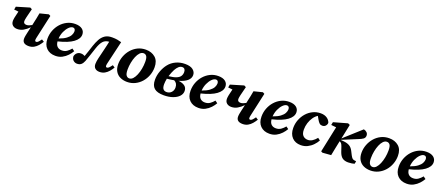

<svg xmlns="http://www.w3.org/2000/svg" viewBox="78 -1613 6245 2733"><g transform="rotate(20 3200.5 -247.0)"><path d="M405 15Q309 15 309 -63Q309 -85 314 -109.5Q319 -134 324 -157L345 -249Q305 -208 262 -183Q219 -158 169 -158Q127 -158 100 -181Q73 -204 73 -248Q73 -269 80 -304Q87 -339 102 -397L35 -404L43 -450L241 -509L270 -494Q246 -403 236.5 -360Q227 -317 227 -299Q227 -258 275 -258Q291 -258 310.5 -265Q330 -272 353 -285L361 -323Q370 -361 377.5 -398.5Q385 -436 392 -476L523 -509L550 -494L475 -155Q471 -139 468.5 -125Q466 -111 466 -102Q466 -79 486 -79Q500 -79 515 -93.5Q530 -108 553 -140L589 -117Q569 -84 543 -53.5Q517 -23 483 -4Q449 15 405 15Z M910 -451Q881 -451 850 -420.5Q819 -390 796.5 -340.5Q774 -291 770 -233Q838 -257 877 -286Q916 -315 932 -346Q948 -377 948 -404Q948 -427 937.5 -439Q927 -451 910 -451ZM809 15Q723 15 672.5 -36Q622 -87 622 -178Q622 -244 645 -303.5Q668 -363 709 -409Q750 -455 805 -482Q860 -509 925 -509Q994 -509 1031.5 -479.5Q1069 -450 1069 -400Q1069 -335 995.5 -280.5Q922 -226 770 -189Q775 -137 801.5 -113Q828 -89 870 -89Q914 -89 946 -111.5Q978 -134 1004 -166L1041 -139Q1021 -103 988 -67.5Q955 -32 910.5 -8.5Q866 15 809 15Z M1138 15Q1106 15 1081.5 -6.5Q1057 -28 1055 -69Q1063 -102 1086 -122Q1109 -142 1142 -142Q1161 -142 1175 -138Q1189 -134 1204 -126Q1218 -164 1232 -207Q1246 -250 1262 -299Q1281 -356 1306.5 -403.5Q1332 -451 1373.5 -480Q1415 -509 1482 -509Q1529 -509 1562.5 -503Q1596 -497 1625 -488L1547 -155Q1538 -121 1538 -102Q1538 -79 1558 -79Q1572 -79 1587.5 -94Q1603 -109 1626 -140L1661 -117Q1642 -84 1616 -53.5Q1590 -23 1556 -4Q1522 15 1478 15Q1435 15 1410.5 -7.5Q1386 -30 1386 -72Q1386 -95 1390 -118Q1394 -141 1399 -163L1437 -320Q1444 -349 1450.5 -378Q1457 -407 1463 -436Q1405 -433 1372 -396Q1339 -359 1314 -285Q1292 -218 1274.5 -165.5Q1257 -113 1239 -64Q1223 -24 1199.5 -4.5Q1176 15 1138 15Z M1895 15Q1837 15 1791 -6.5Q1745 -28 1718.5 -72Q1692 -116 1692 -181Q1692 -244 1714.5 -303Q1737 -362 1777.5 -408.5Q1818 -455 1873 -482Q1928 -509 1994 -509Q2082 -509 2138.5 -460Q2195 -411 2195 -313Q2195 -250 2173 -191Q2151 -132 2110.5 -85.5Q2070 -39 2015 -12Q1960 15 1895 15ZM1908 -43Q1938 -43 1962.5 -69.5Q1987 -96 2005 -139.5Q2023 -183 2033 -235.5Q2043 -288 2043 -341Q2043 -403 2026 -426.5Q2009 -450 1980 -450Q1950 -450 1925 -424Q1900 -398 1882 -354.5Q1864 -311 1854 -259Q1844 -207 1844 -155Q1844 -92 1862 -67.5Q1880 -43 1908 -43Z M2468 -373Q2457 -352 2445.5 -324Q2434 -296 2424 -264Q2498 -272 2539.5 -289.5Q2581 -307 2597.5 -333.5Q2614 -360 2614 -394Q2614 -422 2601.5 -437.5Q2589 -453 2565 -453Q2537 -453 2513 -432Q2489 -411 2468 -373ZM2451 15Q2352 15 2306 -25Q2260 -65 2260 -153Q2260 -221 2285 -286.5Q2310 -352 2347 -398Q2388 -450 2451 -479.5Q2514 -509 2589 -509Q2669 -509 2709 -477Q2749 -445 2749 -397Q2749 -348 2706 -311Q2663 -274 2581 -251Q2644 -244 2678 -217.5Q2712 -191 2712 -143Q2712 -98 2679 -62.5Q2646 -27 2587 -6Q2528 15 2451 15ZM2404 -137Q2404 -84 2422.5 -63Q2441 -42 2473 -42Q2517 -42 2545 -71.5Q2573 -101 2573 -144Q2573 -211 2520 -237Q2496 -232 2469.5 -228.5Q2443 -225 2414 -222Q2410 -201 2407 -179.5Q2404 -158 2404 -137Z M3077 -451Q3048 -451 3017 -420.5Q2986 -390 2963.5 -340.5Q2941 -291 2937 -233Q3005 -257 3044 -286Q3083 -315 3099 -346Q3115 -377 3115 -404Q3115 -427 3104.5 -439Q3094 -451 3077 -451ZM2976 15Q2890 15 2839.5 -36Q2789 -87 2789 -178Q2789 -244 2812 -303.5Q2835 -363 2876 -409Q2917 -455 2972 -482Q3027 -509 3092 -509Q3161 -509 3198.5 -479.5Q3236 -450 3236 -400Q3236 -335 3162.5 -280.5Q3089 -226 2937 -189Q2942 -137 2968.5 -113Q2995 -89 3037 -89Q3081 -89 3113 -111.5Q3145 -134 3171 -166L3208 -139Q3188 -103 3155 -67.5Q3122 -32 3077.5 -8.5Q3033 15 2976 15Z M3647 15Q3551 15 3551 -63Q3551 -85 3556 -109.5Q3561 -134 3566 -157L3587 -249Q3547 -208 3504 -183Q3461 -158 3411 -158Q3369 -158 3342 -181Q3315 -204 3315 -248Q3315 -269 3322 -304Q3329 -339 3344 -397L3277 -404L3285 -450L3483 -509L3512 -494Q3488 -403 3478.5 -360Q3469 -317 3469 -299Q3469 -258 3517 -258Q3533 -258 3552.5 -265Q3572 -272 3595 -285L3603 -323Q3612 -361 3619.5 -398.5Q3627 -436 3634 -476L3765 -509L3792 -494L3717 -155Q3713 -139 3710.5 -125Q3708 -111 3708 -102Q3708 -79 3728 -79Q3742 -79 3757 -93.5Q3772 -108 3795 -140L3831 -117Q3811 -84 3785 -53.5Q3759 -23 3725 -4Q3691 15 3647 15Z M4152 -451Q4123 -451 4092 -420.5Q4061 -390 4038.5 -340.5Q4016 -291 4012 -233Q4080 -257 4119 -286Q4158 -315 4174 -346Q4190 -377 4190 -404Q4190 -427 4179.5 -439Q4169 -451 4152 -451ZM4051 15Q3965 15 3914.5 -36Q3864 -87 3864 -178Q3864 -244 3887 -303.5Q3910 -363 3951 -409Q3992 -455 4047 -482Q4102 -509 4167 -509Q4236 -509 4273.5 -479.5Q4311 -450 4311 -400Q4311 -335 4237.5 -280.5Q4164 -226 4012 -189Q4017 -137 4043.5 -113Q4070 -89 4112 -89Q4156 -89 4188 -111.5Q4220 -134 4246 -166L4283 -139Q4263 -103 4230 -67.5Q4197 -32 4152.5 -8.5Q4108 15 4051 15Z M4526 15Q4443 15 4393.5 -37Q4344 -89 4344 -180Q4344 -246 4367 -305Q4390 -364 4430.5 -410Q4471 -456 4525.5 -482.5Q4580 -509 4643 -509Q4699 -509 4737.5 -484Q4776 -459 4789 -417Q4787 -389 4768.5 -369.5Q4750 -350 4719 -350Q4694 -350 4677 -365.5Q4660 -381 4644 -409L4615 -460Q4580 -439 4552.5 -399.5Q4525 -360 4509.5 -311Q4494 -262 4494 -211Q4494 -147 4522.5 -118.5Q4551 -90 4597 -90Q4632 -90 4664.5 -111Q4697 -132 4726 -168L4762 -141Q4742 -103 4707.5 -67Q4673 -31 4627.5 -8Q4582 15 4526 15Z M4856 10 4832 -2 4915 -396 4838 -404 4847 -449 5056 -508 5086 -494 5060 -368 5040 -272 5075 -305 5296 -504Q5324 -499 5343.5 -480Q5363 -461 5363 -432Q5363 -400 5338 -381.5Q5313 -363 5262 -344L5035 -250L5083 -246Q5138 -241 5173 -220.5Q5208 -200 5230 -157L5260 -98Q5275 -70 5287 -58Q5299 -46 5319 -43L5347 -40L5341 0Q5322 7 5296.5 11Q5271 15 5244 15Q5192 15 5158.5 -8Q5125 -31 5104 -90L5078 -167Q5067 -197 5057 -208.5Q5047 -220 5030 -227L5029 -222Q5017 -167 5006 -111.5Q4995 -56 4984 0Z M5581 15Q5523 15 5477 -6.5Q5431 -28 5404.5 -72Q5378 -116 5378 -181Q5378 -244 5400.5 -303Q5423 -362 5463.5 -408.5Q5504 -455 5559 -482Q5614 -509 5680 -509Q5768 -509 5824.5 -460Q5881 -411 5881 -313Q5881 -250 5859 -191Q5837 -132 5796.5 -85.5Q5756 -39 5701 -12Q5646 15 5581 15ZM5594 -43Q5624 -43 5648.5 -69.5Q5673 -96 5691 -139.5Q5709 -183 5719 -235.5Q5729 -288 5729 -341Q5729 -403 5712 -426.5Q5695 -450 5666 -450Q5636 -450 5611 -424Q5586 -398 5568 -354.5Q5550 -311 5540 -259Q5530 -207 5530 -155Q5530 -92 5548 -67.5Q5566 -43 5594 -43Z M6231 -451Q6202 -451 6171 -420.5Q6140 -390 6117.5 -340.5Q6095 -291 6091 -233Q6159 -257 6198 -286Q6237 -315 6253 -346Q6269 -377 6269 -404Q6269 -427 6258.5 -439Q6248 -451 6231 -451ZM6130 15Q6044 15 5993.5 -36Q5943 -87 5943 -178Q5943 -244 5966 -303.5Q5989 -363 6030 -409Q6071 -455 6126 -482Q6181 -509 6246 -509Q6315 -509 6352.5 -479.5Q6390 -450 6390 -400Q6390 -335 6316.5 -280.5Q6243 -226 6091 -189Q6096 -137 6122.5 -113Q6149 -89 6191 -89Q6235 -89 6267 -111.5Q6299 -134 6325 -166L6362 -139Q6342 -103 6309 -67.5Q6276 -32 6231.5 -8.5Q6187 15 6130 15Z"/></g></svg>

Font: Source Serif 4 SmText
Style: Bold Italic
Weight: 700
Italic angle: -12°
Designer: Frank Grießhammer
Foundry: Adobe
Version: Version 4.005;hotconv 1.1.0;makeotfexe 2.6.0